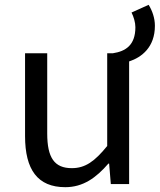

<svg xmlns="http://www.w3.org/2000/svg" viewBox="-20 -764 663 797"><path d="M251 13C325 13 379 -26 430 -85H433L440 0H516V-509C568 -526 623 -568 623 -657C623 -689 612 -720 597 -744L526 -712C535 -694 542 -671 542 -651C542 -576 501 -551 449 -543H425V-158C373 -94 334 -66 278 -66C206 -66 176 -109 176 -210V-543H84V-199C84 -60 136 13 251 13Z"/></svg>

Font: Noto Sans Mono CJK SC
Style: Regular
Weight: 400
Designer: Ryoko NISHIZUKA 西塚涼子 (kana, bopomofo & ideographs); Paul D. Hunt (Latin, Greek & Cyrillic); Sandoll Communications 산돌커뮤니
Foundry: Adobe
Version: Version 2.004;hotconv 1.0.118;makeotfexe 2.5.65603